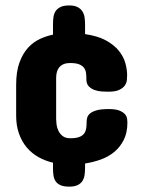

<svg xmlns="http://www.w3.org/2000/svg" viewBox="-20 -696 528 713"><path d="M188.5 -253.9Q188.5 -246.1 189.9 -234.1Q191.4 -222.2 196.8 -210.7Q202.1 -199.2 212.6 -190.9Q223.1 -182.6 241.2 -182.6Q262.7 -182.6 274.9 -187.5Q287.1 -192.4 293 -200.9Q298.8 -209.5 300.3 -220.9Q301.8 -232.4 301.8 -245.1Q301.8 -251.5 304 -259.5Q306.2 -267.6 314.5 -274.7Q322.8 -281.7 339.1 -286.4Q355.5 -291 383.8 -291Q409.7 -291 423.8 -285.2Q438 -279.3 444.6 -271.2Q451.2 -263.2 452.1 -254.6Q453.1 -246.1 453.1 -241.2Q453.1 -203.1 439.5 -176.3Q425.8 -149.4 403.8 -131.3Q381.8 -113.3 353.5 -103.3Q325.2 -93.3 295.9 -88.9V-73.2Q295.9 -59.6 294.2 -46.9Q292.5 -34.2 286.4 -24.4Q280.3 -14.6 268.6 -8.8Q256.8 -2.9 237.3 -2.9Q215.8 -2.9 203.6 -8.8Q191.4 -14.6 185.5 -24.4Q179.7 -34.2 178.2 -46.9Q176.8 -59.6 176.8 -73.2V-91.8Q147.9 -98.6 123 -112.5Q98.1 -126.5 79.8 -147.9Q61.5 -169.4 50.8 -199Q40 -228.5 40 -266.6V-380.9Q40 -430.7 52.5 -464.4Q64.9 -498 84.7 -519.3Q104.5 -540.5 128.7 -551.5Q152.8 -562.5 176.8 -567.4V-605.5Q176.8 -617.7 178.2 -630.4Q179.7 -643.1 185.5 -653.1Q191.4 -663.1 203.6 -669.4Q215.8 -675.8 237.3 -675.8Q256.8 -675.8 268.6 -669.4Q280.3 -663.1 286.4 -653.1Q292.5 -643.1 294.2 -630.4Q295.9 -617.7 295.9 -605.5V-569.3Q343.3 -562.5 373.8 -545.7Q404.3 -528.8 421.6 -507.1Q439 -485.4 445.6 -461.4Q452.1 -437.5 452.1 -417Q452.1 -409.2 451.2 -398.7Q450.2 -388.2 443.6 -378.7Q437 -369.1 422.9 -362.3Q408.7 -355.5 382.8 -355.5Q373.5 -355.5 359.6 -356.2Q345.7 -356.9 332.5 -361.3Q319.3 -365.7 310.1 -375Q300.8 -384.3 300.8 -401.4Q300.8 -413.1 299.6 -424.1Q298.3 -435.1 292.5 -443.4Q286.6 -451.7 274.7 -456.8Q262.7 -461.9 241.2 -461.9Q223.1 -461.9 212.6 -456.1Q202.1 -450.2 196.8 -441.4Q191.4 -432.6 189.9 -422.9Q188.5 -413.1 188.5 -405.3Z"/></svg>

Font: Concert One
Style: Regular
Weight: 400
Version: Version 1.003